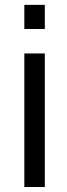

<svg xmlns="http://www.w3.org/2000/svg" viewBox="-20 -750 268 770"><path d="M77.6 -633.8V-730.5H159.7V-633.8ZM77.6 0V-535.6H159.7V0Z"/></svg>

Font: Oxygen
Style: Normal
Weight: 400
Designer: Vernon Adams
Foundry: Vernon Adams
Version: Version Release 0.2.2 webfont; ttfautohint (v0.8.52-bc40) -l